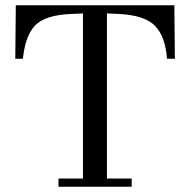

<svg xmlns="http://www.w3.org/2000/svg" viewBox="-20 -709 708 729"><path d="M642 -689 644 -486H614Q608 -570 569 -610.5Q530 -651 432 -656L386 -658V-31H480V0H202V-31H295V-658L250 -656Q153 -652 114.5 -613.5Q76 -575 67 -486H38L40 -689Z"/></svg>

Font: GFS Didot
Style: Regular
Weight: 400
Designer: Takis Katsoulidis and George D. Matthiopoulos
Foundry: Takis Katsoulidis and George D. Matthiopoulos
Version: Version 1.0